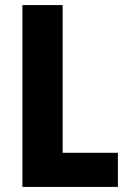

<svg xmlns="http://www.w3.org/2000/svg" viewBox="-20 -734 503 754"><path d="M68 0V-714H226V-134H443V0Z"/></svg>

Font: Noto Sans Ethiopic Condensed ExtraBold
Style: Regular
Weight: 800
Width: 3
Designer: Monotype Design Team
Foundry: Monotype Imaging Inc.
Version: Version 2.102; ttfautohint (v1.8.4.7-5d5b)